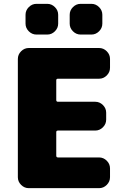

<svg xmlns="http://www.w3.org/2000/svg" viewBox="-20 -980 656 1000"><path d="M400 -960H456Q479 -960 496 -943Q513 -926 513 -903V-857Q513 -834 496 -817Q479 -800 456 -800H400Q377 -800 360 -817Q343 -834 343 -857V-903Q343 -926 360 -943Q377 -960 400 -960ZM170 -960H226Q249 -960 266 -943Q283 -926 283 -903V-857Q283 -834 266 -817Q249 -800 226 -800H170Q147 -800 130 -817Q113 -834 113 -857V-903Q113 -926 130 -943Q147 -960 170 -960ZM496 -730Q519 -730 536 -713Q553 -696 553 -673V-627Q553 -604 536 -587Q519 -570 496 -570H282Q273 -570 273 -562V-459Q273 -450 282 -450H476Q499 -450 516 -433Q533 -416 533 -393V-357Q533 -334 516 -317Q499 -300 476 -300H282Q273 -300 273 -292V-169Q273 -160 282 -160H496Q519 -160 536 -143Q553 -126 553 -103V-57Q553 -34 536 -17Q519 0 496 0H130Q107 0 90 -17Q73 -34 73 -57V-673Q73 -696 90 -713Q107 -730 130 -730Z"/></svg>

Font: Rounded Mplus 1c Black
Style: Regular
Weight: 900
Version: Version 1.059.20150529